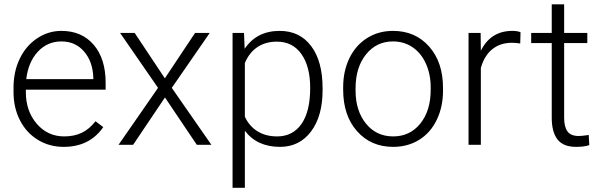

<svg xmlns="http://www.w3.org/2000/svg" viewBox="-20 -684 2839 907"><path d="M280.8 9.8Q213.4 9.8 158.9 -23.4Q104.5 -56.6 74.2 -116Q43.9 -175.3 43.9 -249V-270Q43.9 -346.2 73.5 -407.2Q103 -468.3 155.8 -503.2Q208.5 -538.1 270 -538.1Q366.2 -538.1 422.6 -472.4Q479 -406.7 479 -293V-260.3H102.1V-249Q102.1 -159.2 153.6 -99.4Q205.1 -39.6 283.2 -39.6Q330.1 -39.6 366 -56.6Q401.9 -73.7 431.2 -111.3L467.8 -83.5Q403.3 9.8 280.8 9.8ZM270 -488.3Q204.1 -488.3 158.9 -439.9Q113.8 -391.6 104 -310.1H420.9V-316.4Q418.5 -392.6 377.4 -440.4Q336.4 -488.3 270 -488.3Z M758.8 -314 901.4 -528.3H970.7L791.5 -269L978.5 0H909.7L759.3 -223.6L608.9 0H540L726.6 -269L547.4 -528.3H616.2Z M1503.9 -258.8Q1503.9 -135.3 1449.2 -62.7Q1394.5 9.8 1302.7 9.8Q1194.3 9.8 1136.7 -66.4V203.1H1078.6V-528.3H1132.8L1135.7 -453.6Q1192.9 -538.1 1301.3 -538.1Q1396 -538.1 1450 -466.3Q1503.9 -394.5 1503.9 -267.1ZM1445.3 -269Q1445.3 -370.1 1403.8 -428.7Q1362.3 -487.3 1288.1 -487.3Q1234.4 -487.3 1195.8 -461.4Q1157.2 -435.5 1136.7 -386.2V-132.8Q1157.7 -87.4 1196.8 -63.5Q1235.8 -39.6 1289.1 -39.6Q1362.8 -39.6 1404.1 -98.4Q1445.3 -157.2 1445.3 -269Z M1601.1 -272Q1601.1 -348.1 1630.6 -409.2Q1660.2 -470.2 1714.1 -504.2Q1768.1 -538.1 1836.4 -538.1Q1941.9 -538.1 2007.3 -464.1Q2072.8 -390.1 2072.8 -268.1V-255.9Q2072.8 -179.2 2043.2 -117.9Q2013.7 -56.6 1960 -23.4Q1906.2 9.8 1837.4 9.8Q1732.4 9.8 1666.7 -64.2Q1601.1 -138.2 1601.1 -260.3ZM1659.7 -255.9Q1659.7 -161.1 1708.7 -100.3Q1757.8 -39.6 1837.4 -39.6Q1916.5 -39.6 1965.6 -100.3Q2014.6 -161.1 2014.6 -260.7V-272Q2014.6 -332.5 1992.2 -382.8Q1969.7 -433.1 1929.2 -460.7Q1888.7 -488.3 1836.4 -488.3Q1758.3 -488.3 1709 -427Q1659.7 -365.7 1659.7 -266.6Z M2437.5 -478.5Q2418.9 -481.9 2397.9 -481.9Q2343.3 -481.9 2305.4 -451.4Q2267.6 -420.9 2251.5 -362.8V0H2193.4V-528.3H2250.5L2251.5 -444.3Q2297.9 -538.1 2400.4 -538.1Q2424.8 -538.1 2439 -531.7Z M2645 -663.6V-528.3H2754.4V-480.5H2645V-128.4Q2645 -84.5 2660.9 -63Q2676.8 -41.5 2713.9 -41.5Q2728.5 -41.5 2761.2 -46.4L2763.7 1.5Q2740.7 9.8 2701.2 9.8Q2641.1 9.8 2613.8 -25.1Q2586.4 -60.1 2586.4 -127.9V-480.5H2489.3V-528.3H2586.4V-663.6Z"/></svg>

Font: Roboto Light
Style: Regular
Weight: 300
Designer: Google
Version: Version 2.134; 2016; ttfautohint (v1.6)